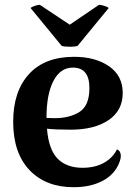

<svg xmlns="http://www.w3.org/2000/svg" viewBox="-20 -767 565 801"><path d="M484 -117Q484 -104 477 -87Q458 -39 408 -12.5Q358 14 287 14Q171 14 103 -57.5Q35 -129 35 -259Q35 -386 101 -458Q167 -530 289 -530Q378 -530 435 -490.5Q492 -451 492 -379Q492 -306 433 -266Q374 -226 275 -226Q211 -226 176 -230Q183 -143 220.5 -105Q258 -67 324 -67Q377 -67 414 -88Q451 -109 468 -144Q484 -137 484 -117ZM174 -276V-275L208 -274Q270 -274 311.5 -300Q353 -326 353 -400Q353 -485 284 -485Q232 -485 203 -429.5Q174 -374 174 -276ZM271 -664 393 -747Q402 -747 417 -742Q432 -737 433 -733L304 -576Q296 -572 272 -572Q245 -572 237 -576L108 -733Q109 -737 123.5 -742Q138 -747 146 -747Z"/></svg>

Font: Arima Madurai Black
Style: Regular
Weight: 900
Designer: Joana Correia and Natanael Gama
Foundry: NDISCOVER
Version: Version 1.020